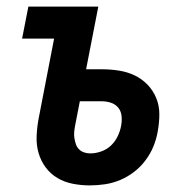

<svg xmlns="http://www.w3.org/2000/svg" viewBox="-20 -550 590 582"><path d="M252 12Q226 12 200.5 7Q175 2 154 -10.5Q133 -23 118.5 -42.5Q104 -62 97 -86Q90 -110 91 -136.5Q92 -163 97 -190L144 -433H47L66 -530H278L241 -340H289Q315 -340 340.5 -336Q366 -332 388 -321.5Q410 -311 427 -293.5Q444 -276 453.5 -253Q463 -230 463 -204Q463 -178 458 -151Q454 -128 445 -106Q436 -84 421 -64Q406 -44 386.5 -29Q367 -14 344.5 -4.5Q322 5 298.5 8.5Q275 12 252 12ZM254 -85Q270 -85 287 -91Q304 -97 316.5 -109Q329 -121 336.5 -136.5Q344 -152 347 -168Q350 -183 348.5 -198Q347 -213 338.5 -223.5Q330 -234 316.5 -238.5Q303 -243 288 -243H222L208 -171Q206 -161 205 -151Q204 -141 205.5 -131.5Q207 -122 210 -113Q213 -104 219.5 -97.5Q226 -91 235 -88Q244 -85 254 -85Z"/></svg>

Font: Lode
Style: Bold Italic
Weight: 700
Italic angle: -11°
Monospace: yes
Designer: Belleve Invis
Foundry: Belleve Invis
Version: Version 29.2.0; ttfautohint (v1.8.3)